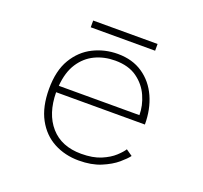

<svg xmlns="http://www.w3.org/2000/svg" viewBox="-112 -746 933 884"><g transform="rotate(20 355.0 -304.0)"><path d="M580 -92Q568.5 -76 539.8 -51.5Q511 -27 465.5 -8Q420 11 358 11Q290 11 235.2 -18.2Q180.5 -47.5 148.8 -106Q117 -164.5 117 -252.5Q117 -342 151.2 -399.2Q185.5 -456.5 241 -484.2Q296.5 -512 360.5 -512Q432.5 -512 483.5 -477.2Q534.5 -442.5 561.2 -383Q588 -323.5 588 -249H153Q154 -144 207.5 -83Q261 -22 358 -22Q415 -22 454 -38.5Q493 -55 516.5 -76.8Q540 -98.5 549 -113.5ZM359.5 -479Q306 -479 261.5 -457.8Q217 -436.5 188.5 -392.8Q160 -349 154.5 -281H549.5Q549.5 -327.5 529.2 -373.2Q509 -419 467 -449Q425 -479 359.5 -479ZM200.5 -617.5H516V-584.5H200.5Z"/></g></svg>

Font: League Mono Thin
Style: Regular
Weight: 100
Width: 6
Designer: Tyler Finck
Foundry: The League of Moveable Type / Tyler Finck
Version: Version 2.300;RELEASE